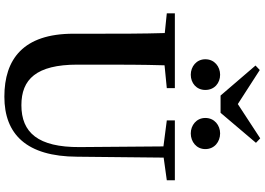

<svg xmlns="http://www.w3.org/2000/svg" viewBox="-182 -980 1182 857"><g transform="rotate(90 408.5 -552.0)"><path d="M507 -878C507 -838 540 -813 576 -813C613 -813 646 -838 646 -878C646 -919 613 -944 576 -944C540 -944 507 -919 507 -878ZM484 -946 618 -1104 598 -1123 445 -1023 293 -1121 273 -1102 407 -946ZM314 -813C351 -813 382 -838 382 -878C382 -919 351 -944 314 -944C278 -944 245 -919 245 -878C245 -838 278 -813 314 -813ZM785 -742H518V-706L634 -691L637 -317C638 -131 572 -57 450 -57C335 -57 269 -123 269 -307V-400C269 -499 269 -599 272 -696L374 -706V-742H40V-706L128 -697C131 -598 131 -498 131 -400V-289C131 -65 245 19 412 19C580 19 679 -80 680 -306L684 -692L785 -706Z"/></g></svg>

Font: Noto Serif CJK JP
Style: Bold
Weight: 700
Designer: Ryoko NISHIZUKA 西塚涼子 (kana & ideographs); Frank Grießhammer (Latin, Greek & Cyrillic); Wenlong ZHANG 张文龙 (bopomofo); San
Foundry: Adobe Systems Incorporated
Version: Version 1.000;PS 1;hotconv 16.6.53;makeotf.lib2.5.65590